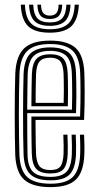

<svg xmlns="http://www.w3.org/2000/svg" viewBox="-20 -778 412 806"><path d="M192 7.5Q117.2 7.5 82.2 -23.1Q47.2 -53.8 44 -127.8Q43 -160.2 42.4 -204.4Q41.8 -248.5 41.8 -296.8Q41.8 -345 42.4 -390.4Q43 -435.8 44.2 -470.5Q47.8 -544 82.1 -575.8Q116.5 -607.5 191 -607.5Q262.8 -607.5 296.8 -577.2Q330.8 -547 334 -473.2Q334.5 -458.2 334.9 -436.8Q335.2 -415.2 335.4 -389.2Q335.5 -363.2 334.9 -334.1Q334.2 -305 333 -274.5H129Q129.2 -248.8 129.5 -223.9Q129.8 -199 130.1 -176.4Q130.5 -153.8 131.2 -134Q132.8 -96 146 -80.1Q159.2 -64.2 192 -64.2Q221.2 -64.2 233.1 -78.9Q245 -93.5 246.8 -132Q247.5 -146 247.2 -166.9Q247 -187.8 245.8 -212.8H263.2Q264.2 -187 264.5 -166.5Q264.8 -146 264.2 -131.2Q262.2 -85.5 246.1 -67.6Q230 -49.8 192 -49.8Q150.5 -49.8 132.9 -68.4Q115.2 -87 113.5 -132.2Q113 -151.8 112.5 -178.4Q112 -205 111.9 -234Q111.8 -263 111.8 -288.8H316.2Q317.2 -316.2 317.6 -342.9Q318 -369.5 318 -393.6Q318 -417.8 317.6 -437.9Q317.2 -458 316.5 -472.8Q313.5 -540.2 283 -566.8Q252.5 -593.2 191 -593.2Q124.2 -593.2 94.5 -564.1Q64.8 -535 61.8 -469.5Q60.5 -434 59.9 -388.9Q59.2 -343.8 59.2 -296.2Q59.2 -248.8 59.9 -205.1Q60.5 -161.5 61.5 -129.2Q64.2 -62.5 94.6 -34.6Q125 -6.8 192 -6.8Q256.8 -6.8 285.1 -34.5Q313.5 -62.2 316.5 -128.8Q317 -139.8 317 -153.5Q317 -167.2 316.6 -182.5Q316.2 -197.8 315.5 -212.8H333Q334 -192.2 334.4 -169.4Q334.8 -146.5 334 -128Q330.8 -54.8 298.1 -23.6Q265.5 7.5 192 7.5ZM192 -21Q134 -21 107.8 -45.6Q81.5 -70.2 79 -130Q77.8 -164 77.2 -208.6Q76.8 -253.2 76.8 -300.9Q76.8 -348.5 77.4 -392.4Q78 -436.2 79 -468.2Q81.8 -529 108.2 -554Q134.8 -579 191 -579Q244.2 -579 270.4 -555.6Q296.5 -532.2 299 -472.2Q299.8 -456.2 300.2 -430.5Q300.8 -404.8 300.6 -372.2Q300.5 -339.8 299.2 -303H94.2Q94.2 -253 94.5 -214.1Q94.8 -175.2 95.5 -131.2Q96.2 -79.5 117.9 -57.5Q139.5 -35.5 192 -35.5Q237.5 -35.5 258.2 -55.9Q279 -76.2 281.5 -129.8Q282.2 -146 282 -167.2Q281.8 -188.5 280.5 -212.8H298Q299 -190 299.4 -168.4Q299.8 -146.8 299 -129.2Q296.2 -69.8 272.1 -45.4Q248 -21 192 -21ZM94.2 -317.5H282Q283 -349.5 283 -379.1Q283 -408.8 282.6 -432.8Q282.2 -456.8 281.5 -471.8Q279.2 -524.8 257.1 -544.6Q235 -564.5 191 -564.5Q143.8 -564.5 121.2 -542.9Q98.8 -521.2 96.2 -467.2Q95.5 -443.8 95 -402.1Q94.5 -360.5 94.2 -317.5ZM111.8 -331.8Q112 -351.8 112.1 -374.6Q112.2 -397.5 112.8 -421Q113.2 -444.5 113.8 -466.2Q115.8 -512.8 133.6 -531.5Q151.5 -550.2 191 -550.2Q229 -550.2 245.6 -532.1Q262.2 -514 264.2 -470.2Q264.8 -458.5 265.1 -437.8Q265.5 -417 265.5 -389.8Q265.5 -362.5 264.8 -331.8ZM129.5 -346.2H247.2Q248 -372.8 248 -397.2Q248 -421.8 247.6 -440.8Q247.2 -459.8 246.8 -469.8Q245 -506.8 232.2 -521.2Q219.5 -535.8 191 -535.8Q160 -535.8 146.4 -520.2Q132.8 -504.8 131.2 -465.5Q130.8 -448.2 130.4 -429.4Q130 -410.5 129.8 -389.9Q129.5 -369.2 129.5 -346.2ZM189 -640.8Q126.2 -640.8 98 -668.2Q69.8 -695.8 67.2 -758.5H84.5Q86.8 -703 111.1 -679.1Q135.5 -655.2 189 -655.2Q242.5 -655.2 266.9 -679.1Q291.2 -703 293.5 -758.5H311Q308 -695.8 279.8 -668.2Q251.5 -640.8 189 -640.8ZM189 -669.5Q144.2 -669.5 124.1 -690.1Q104 -710.8 102 -758.5H119.5Q121 -718.5 137.1 -701.1Q153.2 -683.8 189 -683.8Q224.8 -683.8 240.9 -701.1Q257 -718.5 258.8 -758.5H276Q274 -710.8 253.8 -690.1Q233.5 -669.5 189 -669.5ZM189 -698.2Q162.2 -698.2 150.1 -712.2Q138 -726.2 137 -758.5H152.2Q152.5 -734 161.6 -723.2Q170.8 -712.5 189 -712.5Q207.8 -712.5 216.9 -723.2Q226 -734 225.8 -758.5H241.2Q240 -726.2 227.9 -712.2Q215.8 -698.2 189 -698.2Z"/></svg>

Font: Big Shoulders Inline Display Thin SemiBold
Style: Regular
Weight: 600
Version: Version 2.002